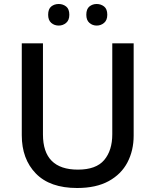

<svg xmlns="http://www.w3.org/2000/svg" viewBox="-20 -931 778 961"><path d="M649 -252Q649 -178 618 -118.5Q587 -59 524 -24.5Q461 10 366 10Q230 10 159.5 -62.5Q89 -135 89 -254V-714H195V-258Q195 -82 370 -82Q461 -82 501.5 -130Q542 -178 542 -259V-714H649ZM221 -857Q221 -886 236.5 -898.5Q252 -911 274 -911Q295 -911 311 -898.5Q327 -886 327 -857Q327 -830 311 -816.5Q295 -803 274 -803Q252 -803 236.5 -816.5Q221 -830 221 -857ZM412 -857Q412 -886 427.5 -898.5Q443 -911 464 -911Q485 -911 501 -898.5Q517 -886 517 -857Q517 -830 501 -816.5Q485 -803 464 -803Q443 -803 427.5 -816.5Q412 -830 412 -857Z"/></svg>

Font: Noto Sans Tai Tham Medium
Style: Regular
Weight: 500
Designer: Monotype Design Team 2013. Revised by David WIlliams 2020
Foundry: Monotype Imaging Inc.
Version: Version 2.002; ttfautohint (v1.8.4.7-5d5b)